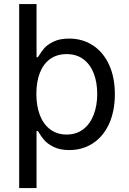

<svg xmlns="http://www.w3.org/2000/svg" viewBox="-20 -748 652 972"><path d="M171.9 -84.5H165V204.1H77.1V-727.5H165V-458.5H171.9Q189 -485.8 203.6 -503.4Q218.3 -521 250 -536.9Q281.7 -552.7 330.1 -552.7Q397.9 -552.7 450.4 -518.3Q502.9 -483.9 532.2 -420.2Q561.5 -356.4 561.5 -271.5Q561.5 -186 532.5 -121.8Q503.4 -57.6 450.9 -22.9Q398.4 11.7 330.6 11.7Q283.2 11.7 251.2 -4.4Q219.2 -20.5 203.1 -39.8Q187 -59.1 171.9 -84.5ZM472.2 -272.5Q472.2 -330.6 454.8 -376Q437.5 -421.4 402.6 -447.8Q367.7 -474.1 317.4 -474.1Q268.1 -474.1 233.6 -449.2Q199.2 -424.3 181.6 -378.9Q164.1 -333.5 164.1 -272.5Q164.1 -211.4 181.9 -165Q199.7 -118.7 234.4 -92.8Q269 -66.9 317.4 -66.9Q366.7 -66.9 401.6 -93.8Q436.5 -120.6 454.3 -167.2Q472.2 -213.9 472.2 -272.5Z"/></svg>

Font: Inter RS Variable
Style: Regular
Weight: 400
Designer: Rasmus Andersson (customised by Maria Ramos and Noel Pretorius)
Foundry: rsms
Version: Version 3.001;Glyphs 3.2.3 (3260)